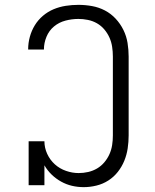

<svg xmlns="http://www.w3.org/2000/svg" viewBox="-20 -763 640 791"><path d="M325 8Q300 8 276.5 2.5Q253 -3 231.5 -15Q210 -27 192.5 -44Q175 -61 163 -82V0H98V-181H163Q163 -154 174.5 -129Q186 -104 206 -86Q226 -68 252 -59Q278 -50 304 -50Q324 -50 343.5 -54.5Q363 -59 380 -69Q397 -79 410 -94.5Q423 -110 431 -128Q439 -146 442 -165.5Q445 -185 445 -205V-530Q445 -550 442 -570Q439 -590 431 -608Q423 -626 410 -641.5Q397 -657 379.5 -667Q362 -677 342 -681Q322 -685 303 -685Q276 -685 249.5 -678Q223 -671 202.5 -654Q182 -637 171.5 -611.5Q161 -586 161 -560V-559H96V-560Q96 -586 103 -611.5Q110 -637 123.5 -659Q137 -681 157 -698Q177 -715 201 -725Q225 -735 251 -739Q277 -743 303 -743Q331 -743 359 -738Q387 -733 412 -720Q437 -707 456.5 -686Q476 -665 488.5 -639.5Q501 -614 505.5 -586Q510 -558 510 -530V-205Q510 -178 506 -151.5Q502 -125 492 -100.5Q482 -76 465.5 -55Q449 -34 426.5 -19.5Q404 -5 377.5 1.5Q351 8 325 8Z"/></svg>

Font: Iosevka Etoile Light
Style: Regular
Weight: 300
Designer: Belleve Invis
Foundry: Belleve Invis
Version: Version 25.0.1; ttfautohint (v1.8.4)